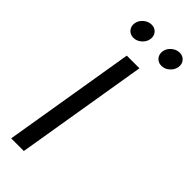

<svg xmlns="http://www.w3.org/2000/svg" viewBox="-300 -964 996 996"><g transform="rotate(45 197.5 -466.5)"><path d="M255.9 -727.5 135.3 0H42.5L163.1 -727.5ZM327.1 -816.9Q303.2 -816.9 289.1 -834Q274.9 -851.1 278.8 -875Q282.7 -898.9 302.7 -915.8Q322.8 -932.6 346.7 -932.6Q370.6 -932.6 384.5 -915.8Q398.4 -898.9 394.5 -875Q390.6 -851.1 370.8 -834Q351.1 -816.9 327.1 -816.9ZM121.6 -816.9Q97.7 -816.9 83.5 -834Q69.3 -851.1 73.2 -875Q77.1 -898.9 97.2 -915.8Q117.2 -932.6 141.1 -932.6Q165 -932.6 179 -915.8Q192.9 -898.9 189 -875Q185.1 -851.1 165.3 -834Q145.5 -816.9 121.6 -816.9Z"/></g></svg>

Font: Adwaita Sans
Style: Italic
Weight: 400
Italic angle: -9.39999°
Designer: Rasmus Andersson
Foundry: rsms
Version: Version 4.001;git-9221beed3